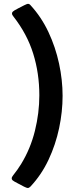

<svg xmlns="http://www.w3.org/2000/svg" viewBox="-20 -795 391 984"><path d="M300.8 -303.7Q300.8 -222.7 283 -138.2Q265.1 -53.7 228.8 23.7Q192.4 101.1 135.7 161.6Q128.9 168.5 122.1 168.5Q117.2 168.5 102.8 161.4Q88.4 154.3 74 146.2Q59.6 138.2 53.7 135.3Q48.8 132.8 44.4 128.9Q40 125 40 119.1Q40 114.7 42.5 110.8Q44.9 106.9 47.4 103.5Q58.6 89.4 68.8 75Q79.1 60.5 88.4 45.4Q136.2 -32.7 158.9 -124.3Q181.6 -215.8 181.6 -306.6Q181.6 -419.4 150.1 -520.3Q118.7 -621.1 48.8 -710.4Q46.4 -713.9 43.9 -717.5Q41.5 -721.2 41.5 -726.1Q41.5 -731.4 45.7 -735.4Q49.8 -739.3 54.2 -741.7Q59.1 -744.6 74.2 -752.7Q89.4 -760.7 104.2 -768.1Q119.1 -775.4 123 -775.4Q130.4 -775.4 136.2 -768.6Q191.9 -708 228.3 -630.6Q264.6 -553.2 282.7 -469Q300.8 -384.8 300.8 -303.7Z"/></svg>

Font: Belanosima
Style: Regular
Weight: 400
Designer: The DocRepair Project, Santiago Orozco
Foundry: Google
Version: Version 2.000